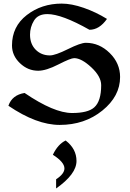

<svg xmlns="http://www.w3.org/2000/svg" viewBox="-20 -689 726 1071"><path d="M313 7.8Q184.1 7.8 26.9 -99.1Q47.4 -159.2 117.2 -170.4Q281.2 -58.6 382.3 -58.6Q470.2 -58.6 505.4 -89.8Q544.4 -124 544.4 -213.9Q544.4 -262.2 489.3 -313.5Q434.1 -364.7 393.6 -364.7Q374.5 -364.7 305.9 -329.6Q237.3 -294.4 192.9 -294.4Q135.3 -294.4 91.1 -336.7Q46.9 -378.9 46.9 -435.5Q46.9 -541 129.4 -605Q211.9 -668.9 324.2 -668.9Q378.9 -668.9 447 -645.3Q515.1 -621.6 576.7 -583.5Q534.2 -522.9 479 -522.9Q324.2 -610.4 244.1 -610.4Q191.9 -610.4 169.7 -574.2Q147.5 -538.1 147.5 -495.6Q147.5 -443.4 179.2 -411.6Q210.9 -379.9 258.3 -379.9Q288.1 -379.9 358.9 -415Q429.7 -450.2 459 -450.2Q534.2 -450.2 592 -393.3Q649.9 -336.4 649.9 -259.3Q649.9 -152.3 551 -72.3Q452.1 7.8 313 7.8ZM293 362.3V311Q339.4 280.8 339.4 250.5Q339.4 215.3 274.9 174.3Q302.7 115.7 346.2 94.7Q406.7 141.1 406.7 209Q406.7 282.2 293 362.3Z"/></svg>

Font: Balgruf
Style: Regular
Weight: 500
Designer: Paul James MIller
Foundry: High-Logic / Made with FontCreator
Version: Version 1.201;March 28, 2021;FontCreator 13.0.0.2683 64-bit